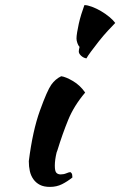

<svg xmlns="http://www.w3.org/2000/svg" viewBox="-20 -703 472 753"><path d="M289 -501Q289 -507 292 -519Q287 -524 283.5 -534Q280 -544 280 -552Q280 -561 282.5 -576.5Q285 -592 289 -610Q293 -628 299 -647.5Q305 -667 311 -683Q323 -683 340.5 -676.5Q358 -670 376 -659.5Q394 -649 409 -636.5Q424 -624 432 -613Q421 -602 403 -582.5Q385 -563 368 -541.5Q351 -520 337 -501Q323 -482 319 -474Q307 -476 298 -484.5Q289 -493 289 -501ZM220 -404Q237 -402 265.5 -385.5Q294 -369 314 -340Q270 -288 247.5 -233Q225 -178 205 -113Q204 -109 202 -105Q195 -76 195 -53Q195 -32 201 -25.5Q207 -19 218 -19Q230 -19 240.5 -23.5Q251 -28 256 -28Q262 -24 263 -18Q264 -12 264 -7Q244 9 223 19.5Q202 30 176 30Q152 30 136.5 22Q121 14 111 0Q101 -14 97 -32Q93 -50 93 -71Q108 -190 136.5 -269Q165 -348 181 -370.5Q197 -393 220 -404Z"/></svg>

Font: Sweet Mavka Script
Style: Regular
Weight: 500
Designer: Pablo Impallari/Anastassiya Vishnevskaya
Foundry: Pablo Impallari/ Anastassiya Vishnevskaya
Version: Version 2.0/www.impallari.com/   behance.net/sweetcherry